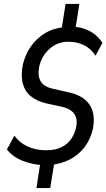

<svg xmlns="http://www.w3.org/2000/svg" viewBox="-20 -840 540 975"><path d="M165 115 186 -20 202 -2Q153 -2 100 -21.5Q47 -41 15 -81L53 -151Q79 -115 120.5 -96Q162 -77 215 -77Q260 -77 291 -92Q322 -107 340.5 -133Q359 -159 366 -192Q373 -222 366 -243.5Q359 -265 340.5 -278.5Q322 -292 293 -298L211 -316Q167 -327 137 -351Q107 -375 96 -415Q85 -455 96 -512Q108 -562 136 -603Q164 -644 207 -670.5Q250 -697 306 -702L292 -687L313 -820H383L362 -687L349 -704Q392 -704 433.5 -683Q475 -662 500 -622L465 -557Q443 -592 408 -610Q373 -628 326 -628Q272 -628 231.5 -592Q191 -556 179 -501Q170 -455 186.5 -427Q203 -399 250 -389L329 -371Q401 -356 434 -309.5Q467 -263 451 -182Q439 -132 409.5 -93Q380 -54 335 -30.5Q290 -7 233 -2L257 -21L235 115Z"/></svg>

Font: Nunito Sans 10pt Condensed Medium
Style: Italic
Weight: 500
Width: 3
Italic angle: -9°
Designer: Vernon Adams
Foundry: Vernon Adams
Version: Version 3.101;gftools[0.9.27]